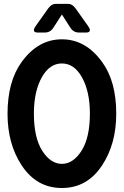

<svg xmlns="http://www.w3.org/2000/svg" viewBox="-20 -941 626 971"><path d="M392.1 -178.2Q434.6 -244.6 434.6 -366.7Q434.6 -481.4 392.1 -554.2Q353.5 -620.1 293 -620.1Q232.4 -620.1 193.8 -554.2Q151.4 -481.4 151.4 -366.7Q151.4 -244.6 193.8 -178.2Q236.3 -112.3 293 -112.3Q349.6 -112.3 392.1 -178.2ZM89.8 -104.5Q18.1 -212.9 18.1 -365.7Q18.1 -529.3 89.8 -627.9Q172.9 -742.2 293 -742.2Q413.1 -742.2 496.1 -627.9Q567.9 -530.3 567.9 -365.7Q567.9 -212.9 496.1 -104.5Q420.9 9.8 293 9.8Q165 9.8 89.8 -104.5ZM260.3 -921.4H325.7Q345.7 -921.4 362.8 -897.5L425.3 -809.6Q434.6 -796.4 434.6 -789.1Q434.6 -776.4 415.5 -776.4H379.9Q351.6 -776.4 335.9 -800.8L293 -867.7L250 -800.8Q234.4 -776.4 206.1 -776.4H170.4Q151.4 -776.4 151.4 -789.1Q151.4 -796.4 160.6 -809.6L223.1 -897.5Q240.2 -921.4 260.3 -921.4Z"/></svg>

Font: Simply Mono
Style: Bold
Weight: 700
Designer: Wojciech Kalinowski "wmk69" (wmk69@o2.pl)
Foundry: Wojciech Kalinowski "wmk69" (wmk69@o2.pl)
Version: Version 1.0.0